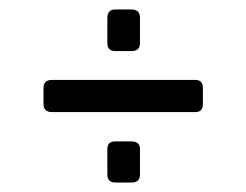

<svg xmlns="http://www.w3.org/2000/svg" viewBox="-20 -524 521 406"><path d="M207 -155V-209Q207 -225 224 -225H258Q276 -225 276 -209V-155Q276 -138 258 -138H224Q207 -138 207 -155ZM393 -287H90Q72 -287 72 -304V-338Q72 -355 90 -355H393Q409 -355 409 -338V-304Q409 -287 393 -287ZM207 -433V-486Q207 -504 224 -504H258Q276 -504 276 -486V-433Q276 -416 258 -416H224Q207 -416 207 -433Z"/></svg>

Font: Rajdhani Semibold
Style: Regular
Weight: 600
Designer: Satya Rajpurohit, Jyotish Sonowal
Foundry: Indian Type Foundry
Version: Version 1.200;PS 1.0;hotconv 1.0.78;makeotf.lib2.5.61930; tt